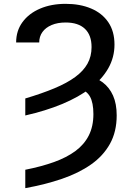

<svg xmlns="http://www.w3.org/2000/svg" viewBox="-20 -757 684 990"><path d="M110.4 -161.6V-249.3Q197.1 -275.2 261.2 -302Q325.3 -328.8 367.7 -359.9Q410.2 -391 431.1 -428.6Q452.1 -466.3 452.1 -514.2Q452.1 -576 417.8 -608.5Q383.5 -641 318.5 -641Q277 -641 246.3 -628Q215.6 -615.1 198.9 -592Q182.2 -568.9 182.2 -538H63.2Q63.2 -598.4 96.1 -643.1Q128.9 -687.9 186.6 -712.5Q244.3 -737.2 318.5 -737.2Q392.8 -737.2 449.6 -713.2Q506.4 -689.3 538.4 -642.4Q570.3 -595.5 570.3 -527Q570.3 -460.9 538 -404.3Q505.7 -347.7 445.3 -301.7Q384.9 -255.7 300.2 -220.5Q215.6 -185.4 110.4 -161.6ZM382.8 -302.6 426.5 -369.3Q474.4 -358.7 509.2 -332.6Q544 -306.5 562.9 -264.2Q581.7 -221.9 581.7 -162.3Q581.7 -77.8 546.9 -15.3Q512.1 47.2 448.9 91.4Q385.7 135.7 299.5 165.1Q213.4 194.6 110.4 213.1V118.3Q193.5 101.9 258.7 78.5Q323.9 55 369 21.7Q414.1 -11.7 437.9 -58.6Q461.6 -105.5 461.6 -168.7Q461.6 -227.6 443.7 -259.4Q425.8 -291.2 382.8 -302.6Z"/></svg>

Font: InterMG Medium
Style: Regular
Weight: 500
Designer: Rasmus Andersson
Foundry: rsms
Version: Version 3.019;December 26, 2023;FontCreator 15.0.0.2955 64-b